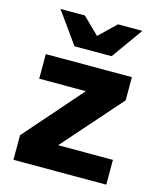

<svg xmlns="http://www.w3.org/2000/svg" viewBox="-115 -852 782 935"><g transform="rotate(15 276.5 -384.5)"><path d="M61 -414V-538H495V-421L234 -125H510V0H42V-124L296 -414ZM73 -769H196L279 -688L363 -769H486L373 -611H186Z"/></g></svg>

Font: Montreal
Style: Bold
Weight: 700
Designer: Julieta Ulanovsky, usr_local_share
Foundry: Julieta Ulanovsky, usr_local_share
Version: Version 2.001